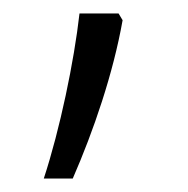

<svg xmlns="http://www.w3.org/2000/svg" viewBox="-20 -138 279 285"><path d="M156 -118H98C90 -47 69 54 45 127H88C119 56 148 -29 162 -108Z"/></svg>

Font: Noto Sans Telugu SemiCondensed Light
Style: Regular
Weight: 300
Width: 4
Designer: Jelle Bosma - Monotype Design Team
Foundry: Monotype Imaging Inc.
Version: Version 2.005